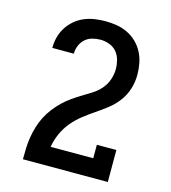

<svg xmlns="http://www.w3.org/2000/svg" viewBox="-110 -832 821 922"><g transform="rotate(15 300.0 -371.5)"><path d="M89 0V-1Q89 -29 90 -56.5Q91 -84 95.5 -111Q100 -138 108 -164.5Q116 -191 128.5 -215.5Q141 -240 158 -262Q175 -284 194.5 -303Q214 -322 236.5 -338Q259 -354 282.5 -368Q306 -382 329.5 -397Q353 -412 371 -432.5Q389 -453 398.5 -479.5Q408 -506 408 -534Q408 -556 402 -578.5Q396 -601 381.5 -618Q367 -635 345 -643Q323 -651 301 -651Q280 -651 260 -645.5Q240 -640 225 -626.5Q210 -613 202 -593.5Q194 -574 194 -554V-553H87V-555Q87 -582 94 -608Q101 -634 115.5 -656.5Q130 -679 150.5 -696.5Q171 -714 196 -724.5Q221 -735 247.5 -739Q274 -743 301 -743Q329 -743 357 -738.5Q385 -734 411 -721.5Q437 -709 457.5 -689Q478 -669 491 -644Q504 -619 509.5 -590.5Q515 -562 515 -534Q515 -498 504.5 -464Q494 -430 473 -401.5Q452 -373 424 -351Q396 -329 367 -309.5Q338 -290 310 -268Q282 -246 259.5 -219Q237 -192 222.5 -159.5Q208 -127 202 -92H414V-159H511V0Z"/></g></svg>

Font: Iosevka Etoile Semibold
Style: Regular
Weight: 600
Designer: Belleve Invis
Foundry: Belleve Invis
Version: Version 22.1.2; ttfautohint (v1.8.4)